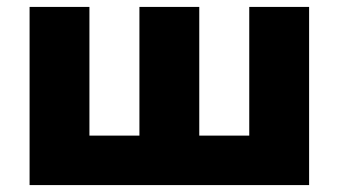

<svg xmlns="http://www.w3.org/2000/svg" viewBox="-20 -535 979 555"><path d="M65.5 0V-515H238.5V-143H383V-515H556V-143H700.5V-515H873.5V0Z"/></svg>

Font: Geologica Cursive ExtraBold
Style: Regular
Weight: 800
Designer: Sindre Bremnes, Frode Helland
Foundry: Monokrom Skriftforlag AS
Version: Version 1.010;gftools[0.9.28]